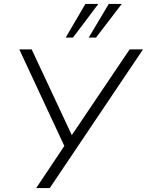

<svg xmlns="http://www.w3.org/2000/svg" viewBox="-20 -956 747 976"><path d="M164 0 307 -214 78 -705H141L345 -269L639 -705H707L233 0ZM314 -765 414 -936H480L351 -765ZM431 -765 533 -936H599L468 -765Z"/></svg>

Font: Nunito Sans Light
Style: Italic
Weight: 300
Italic angle: -9°
Designer: Vernon Adams
Foundry: Vernon Adams
Version: Version 3.006; ttfautohint (v1.8.3)